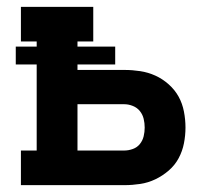

<svg xmlns="http://www.w3.org/2000/svg" viewBox="-20 -540 640 560"><path d="M41 0V-101H87V-352H26V-404H87V-419H41V-520H252V-419H206V-404H316V-352H206V-336H343Q366 -336 389 -332.5Q412 -329 433 -319.5Q454 -310 472 -294Q490 -278 501 -258Q512 -238 516.5 -214.5Q521 -191 521 -168Q521 -145 516.5 -122Q512 -99 501 -78.5Q490 -58 472 -42.5Q454 -27 433 -17Q412 -7 389 -3.5Q366 0 343 0ZM206 -101H343Q355 -101 367.5 -105.5Q380 -110 388 -120Q396 -130 399 -142.5Q402 -155 402 -168Q402 -181 399 -193.5Q396 -206 388 -216Q380 -226 367.5 -231Q355 -236 343 -236H206Z"/></svg>

Font: Iosevka HT Extended
Style: Bold
Weight: 700
Width: 7
Monospace: yes
Designer: Belleve Invis
Foundry: Belleve Invis
Version: Version 32.3.0; ttfautohint (v1.8.4)